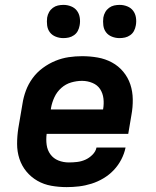

<svg xmlns="http://www.w3.org/2000/svg" viewBox="-20 -758 640 786"><path d="M253 8Q221 8 190 2.5Q159 -3 133 -18Q107 -33 88 -56Q69 -79 59.5 -108Q50 -137 50 -169Q50 -201 55 -233L72 -333Q76 -360 86 -387Q96 -414 113.5 -438Q131 -462 155.5 -480Q180 -498 207 -509Q234 -520 261.5 -524Q289 -528 316 -528Q349 -528 380 -522.5Q411 -517 438 -502.5Q465 -488 484.5 -464.5Q504 -441 513.5 -412.5Q523 -384 523.5 -351.5Q524 -319 518 -287L505 -210H171Q168 -187 171 -165Q174 -143 186.5 -126Q199 -109 219 -101Q239 -93 262 -93Q279 -93 296 -95Q313 -97 329 -104Q345 -111 358.5 -124.5Q372 -138 375 -154H494Q489 -129 476.5 -105Q464 -81 445.5 -61.5Q427 -42 403.5 -28Q380 -14 354.5 -6Q329 2 303.5 5Q278 8 253 8ZM188 -310H402Q406 -333 403.5 -354.5Q401 -376 390 -393Q379 -410 358.5 -418.5Q338 -427 316 -427Q294 -427 271.5 -420.5Q249 -414 231 -398Q213 -382 203 -360.5Q193 -339 189 -317ZM469 -602Q453 -602 438 -608Q423 -614 414 -626Q405 -638 403 -654Q401 -670 403 -686Q405 -698 411 -708.5Q417 -719 426.5 -726Q436 -733 447 -735.5Q458 -738 470 -738Q486 -738 501 -732Q516 -726 525 -714Q534 -702 536.5 -686Q539 -670 536 -654Q534 -642 528.5 -631.5Q523 -621 513 -614Q503 -607 492 -604.5Q481 -602 469 -602ZM239 -602Q223 -602 208 -608Q193 -614 184 -626Q175 -638 173 -654Q171 -670 173 -686Q175 -698 181 -708.5Q187 -719 196.5 -726Q206 -733 217 -735.5Q228 -738 240 -738Q256 -738 271 -732Q286 -726 295 -714Q304 -702 306.5 -686Q309 -670 306 -654Q304 -642 298.5 -631.5Q293 -621 283 -614Q273 -607 262 -604.5Q251 -602 239 -602Z"/></svg>

Font: Iosevka Aile Oblique
Style: Bold
Weight: 700
Italic angle: -9°
Designer: Belleve Invis
Foundry: Belleve Invis
Version: Version 31.1.0; ttfautohint (v1.8.4)